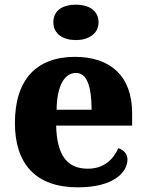

<svg xmlns="http://www.w3.org/2000/svg" viewBox="-20 -794 626 824"><path d="M306 -622C358 -622 403 -648 403 -698C403 -751 358 -774 306 -774C251 -774 209 -751 209 -698C209 -648 251 -622 306 -622ZM314 10C467 10 527 -54 527 -110C527 -134 510 -151 488 -158C465 -108 425 -70 357 -70C269 -70 224 -126 221 -255H547V-309C547 -467 454 -550 302 -550C137 -550 44 -453 44 -266C44 -91 133 10 314 10ZM373 -323H223C224 -426 257 -481 306 -481C353 -481 373 -423 373 -323Z"/></svg>

Font: Noto Serif Myanmar ExtraBold
Style: Regular
Weight: 800
Designer: Ben Mitchell and the Monotype Design Team
Foundry: Monotype Imaging Inc.
Version: Version 2.106